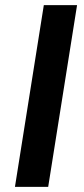

<svg xmlns="http://www.w3.org/2000/svg" viewBox="-20 -725 324 745"><path d="M38 0 150 -705H279L167 0Z"/></svg>

Font: Mulish ExtraLight
Style: Bold Italic
Weight: 700
Italic angle: -9°
Version: Version 3.603